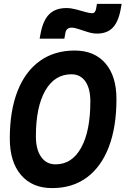

<svg xmlns="http://www.w3.org/2000/svg" viewBox="-20 -965 650 995"><path d="M250.5 9.8Q147 9.8 88.9 -58.1Q30.8 -126 30.8 -247.1Q30.8 -390.6 70.8 -492.7Q110.8 -594.7 186.3 -648.9Q261.7 -703.1 367.2 -703.1Q469.2 -703.1 526.4 -636.7Q583.5 -570.3 583.5 -451.7Q583.5 -306.6 543.9 -203.4Q504.4 -100.1 429.9 -45.2Q355.5 9.8 250.5 9.8ZM268.1 -113.3Q353 -113.3 400.6 -199.5Q448.2 -285.6 448.2 -439.5Q448.2 -505.9 422.4 -543Q396.5 -580.1 350.1 -580.1Q263.2 -580.1 214.6 -495.4Q166 -410.6 166 -259.3Q166 -190.4 193.1 -151.9Q220.2 -113.3 268.1 -113.3ZM185.5 -764.6 189.9 -789.1Q202.6 -858.9 234.9 -891.1Q267.1 -923.3 324.7 -923.3Q346.7 -923.3 372.3 -916.7Q397.9 -910.2 420.9 -903.3Q443.8 -896.5 457.5 -896.5Q473.6 -896.5 478 -919.4L482.4 -944.8H610.4L606 -920.4Q594.2 -853 564.7 -822Q535.2 -791 482.9 -791Q460.9 -791 435.8 -798.6Q410.6 -806.2 388.2 -814Q365.7 -821.8 351.6 -821.8Q323.7 -821.8 318.8 -793.9L313.5 -764.6Z"/></svg>

Font: Cascadia Mono
Style: Bold Italic
Weight: 700
Italic angle: -10°
Monospace: yes
Designer: Aaron Bell
Foundry: Saja Typeworks
Version: Version 2404.023; ttfautohint (v1.8.4)